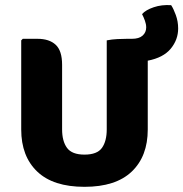

<svg xmlns="http://www.w3.org/2000/svg" viewBox="-20 -707 708 742"><path d="M62 -206.5V-551L68 -557H125Q170.5 -557 195.2 -534Q220 -511 220 -456.5V-207Q220 -161.5 239 -135.5Q258 -109.5 306.5 -109.5Q355.5 -109.5 374 -135.5Q392.5 -161.5 392.5 -207V-551Q412.5 -555 433.5 -556Q454.5 -557 470 -557H489.5Q517.5 -557 531.2 -569.5Q545 -582 545 -601Q545 -613.5 540 -627.2Q535 -641 529 -652.5Q543 -668.5 574 -679Q605 -689.5 641.5 -687Q650.5 -673.5 659.5 -648.8Q668.5 -624 668.5 -597Q668.5 -553.5 639.8 -518.8Q611 -484 551 -472.5V-206.5Q551 -103 489.2 -44Q427.5 15 306.5 15Q185.5 15 123.8 -44Q62 -103 62 -206.5Z"/></svg>

Font: Signika SC
Style: Bold
Weight: 700
Designer: Anna Giedryś
Foundry: Anna Giedryś
Version: Version 2.000; ttfautohint (v1.8.3) -l 8 -r 50 -G 200 -x 9 -